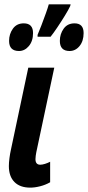

<svg xmlns="http://www.w3.org/2000/svg" viewBox="-20 -858 407 888"><path d="M120.1 9.8Q72.3 9.8 46.6 -16.4Q21 -42.5 21 -89.8Q21 -105.5 23.7 -126.5Q26.4 -147.5 30.8 -167L110.8 -544.9H231L147.9 -153.8Q146.5 -146 145.3 -138.2Q144 -130.4 144 -122.1Q144 -96.2 166 -96.2Q175.3 -96.2 188 -100.1Q200.7 -104 211.9 -109.9V-15.1Q190.9 -2.9 166 3.4Q141.1 9.8 120.1 9.8ZM153.8 -688V-696.8Q161.1 -713.4 171.6 -741Q182.1 -768.6 191.9 -795.9Q201.7 -823.2 205.6 -837.9H306.6L304.7 -830.1Q296.9 -813 279.8 -785.2Q262.7 -757.3 244.4 -730.2Q226.1 -703.1 213.9 -688ZM67.9 -622.1Q22 -622.1 22 -668.9Q22 -700.7 39.6 -725.3Q57.1 -750 89.8 -750Q132.8 -750 132.8 -705.1Q132.8 -668 113.5 -645Q94.2 -622.1 67.9 -622.1ZM301.8 -622.1Q256.8 -622.1 256.8 -668.9Q256.8 -700.7 274.4 -725.3Q292 -750 324.7 -750Q366.7 -750 366.7 -705.1Q366.7 -668 347.9 -645Q329.1 -622.1 301.8 -622.1Z"/></svg>

Font: Open Sans Condensed
Style: Bold Italic
Weight: 700
Width: 3
Italic angle: -12°
Designer: Monotype Design Team
Foundry: Monotype Imaging Inc.
Version: Version 3.003; ttfautohint (v1.8.4)